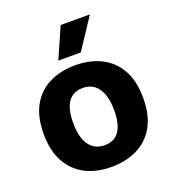

<svg xmlns="http://www.w3.org/2000/svg" viewBox="-140 -868 886 988"><g transform="rotate(-20 303.0 -374.0)"><path d="M303 14Q222 14 161 -17Q100 -48 65.5 -110Q31 -172 31 -265Q31 -358 65.5 -419.5Q100 -481 162 -511.5Q224 -542 303 -542Q384 -542 445.5 -511Q507 -480 541.5 -418.5Q576 -357 576 -264Q576 -169 540 -107Q504 -45 442 -15.5Q380 14 303 14ZM307 -103Q343 -103 366.5 -120Q390 -137 402 -171Q414 -205 414 -254Q414 -307 401 -343.5Q388 -380 363 -399.5Q338 -419 299 -419Q265 -419 241 -402Q217 -385 205 -351Q193 -317 193 -267Q193 -186 223 -144.5Q253 -103 307 -103ZM354 -594H231L305 -762H465Z"/></g></svg>

Font: Bricolage Grotesque 24pt ExtraBold
Style: Regular
Weight: 800
Designer: Mathieu Triay
Foundry: Atelier Triay
Version: Version 1.001;gftools[0.9.33.dev8+g029e19f]